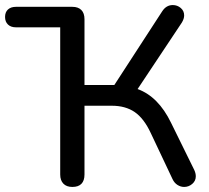

<svg xmlns="http://www.w3.org/2000/svg" viewBox="-23 -732 825 759"><path d="M215 -42V-624H40Q20 -624 8.5 -635Q-3 -646 -3 -665Q-3 -684 8.5 -694.5Q20 -705 40 -705H263Q286 -705 298.5 -692.5Q311 -680 311 -656V-396H429L618 -687Q634 -712 660 -712Q678 -712 691.5 -700.5Q705 -689 705 -671Q705 -658 696 -643L521 -380Q603 -350 653 -247L745 -60Q751 -47 751 -35Q751 -17 737 -5Q723 7 705 7Q691 7 678.5 -1Q666 -9 659 -24L573 -206Q546 -264 509.5 -289Q473 -314 419 -314H311V-42Q311 -18 299 -5.5Q287 7 263 7Q240 7 227.5 -6Q215 -19 215 -42Z"/></svg>

Font: SN Pro
Style: Regular
Weight: 400
Designer: Tobias Whetton
Foundry: Supernotes
Version: Version 1.003